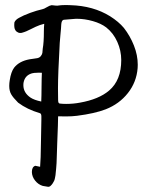

<svg xmlns="http://www.w3.org/2000/svg" viewBox="-20 -486 568 750"><path d="M144.5 -449.7Q151.4 -450.7 162.8 -457.8Q174.3 -464.8 181.6 -465.8Q183.6 -465.8 188.5 -465.1Q193.4 -464.4 197.5 -464.1Q201.7 -463.9 204.1 -463.9Q218.3 -466.3 235.8 -466.3Q239.3 -466.3 245.6 -466.1Q252 -465.8 254.9 -465.8Q344.2 -463.4 410.2 -422.4Q443.4 -401.4 463.9 -377Q488.3 -345.7 503.2 -308.1Q518.1 -270.5 518.1 -232.9Q518.1 -224.1 517.6 -219.7Q513.2 -165 479.7 -122.6Q446.3 -80.1 393.1 -59.1Q350.1 -42.5 280.8 -33.7Q261.2 -31.2 237.8 -31.2Q218.3 -31.2 207 -31.7Q207 -9.3 203.6 71.8Q203.1 77.1 202.1 117.2Q201.2 157.2 199.2 174.3Q198.7 176.8 198 185.5Q197.3 194.3 196.8 198Q196.3 201.7 194.8 209Q193.4 216.3 191.4 220.5Q189.5 224.6 186 230Q182.6 235.4 178.2 239.3Q174.3 243.7 168 243.7Q164.6 243.7 157.2 241.9Q149.9 240.2 147 240.2Q129.4 234.9 117.2 219.5Q105 204.1 104.5 186Q104.5 166 117.7 161.6Q121.1 162.1 127.4 163.6Q133.8 165 136.7 165.5Q139.2 140.1 140.1 64L141.6 -18.1V-31.2Q141.6 -42.5 135.7 -43.9Q85.9 -58.6 50.8 -85Q31.2 -104.5 23.7 -117.7Q16.1 -130.9 16.1 -150.4Q16.1 -161.6 18.1 -172.9Q22.9 -205.1 35.2 -221.7Q55.2 -247.1 95.7 -254.4Q100.6 -255.4 110.8 -256.6Q121.1 -257.8 125.5 -258.8Q134.8 -260.7 139.6 -267.1Q144.5 -273.4 145.5 -279.3Q146.5 -285.2 147 -296.4Q151.4 -320.3 151.4 -363.8Q151.4 -378.4 152.8 -393.1Q134.8 -388.7 119.1 -381.3Q111.8 -377.9 101.3 -372.6Q90.8 -367.2 82.8 -363.8Q74.7 -360.4 65.4 -357.9Q58.1 -356 51 -358.9Q43.9 -361.8 40 -368.2Q34.2 -376.5 36.1 -397.9Q39.6 -408.2 53.7 -416Q70.8 -425.8 98.6 -436Q124.5 -445.3 144.5 -449.7ZM228.5 -408.7Q220.2 -406.7 219.2 -389.6Q218.8 -377 216.3 -352.8Q213.9 -328.6 213.4 -318.8Q206.5 -196.8 206.5 -140.6Q206.5 -110.4 207 -95.2Q207 -94.7 207.3 -91.3Q207.5 -87.9 207.8 -86.9Q208 -85.9 209.5 -84Q210.9 -82 213.4 -81.5Q224.6 -80.1 238.3 -80.1Q266.1 -80.1 292 -85Q366.2 -98.1 406.2 -132.3Q453.6 -172.4 453.6 -251.5Q453.6 -288.1 438.2 -322.5Q422.9 -356.9 395 -378.9Q374.5 -394.5 342.5 -403.6Q310.5 -412.6 280.8 -412.6H276.4Q267.6 -412.1 251.2 -410.6Q234.9 -409.2 228.5 -408.7ZM99.6 -104.5Q113.8 -95.2 141.1 -89.4Q142.1 -108.4 142.3 -146.2Q142.6 -184.1 143.6 -201.7Q140.1 -202.1 131.8 -202.1Q112.3 -202.1 102.1 -198.7Q77.6 -190.4 72.3 -164.6Q71.3 -160.6 71.3 -153.3Q71.3 -123.5 99.6 -104.5Z"/></svg>

Font: Avessa
Style: Medium
Weight: 500
Designer: Arman Khorramak
Foundry: Arman Khorramak
Version: Version 1.000; ttfautohint (v1.8.1)